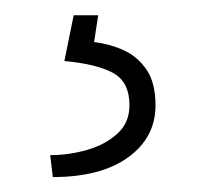

<svg xmlns="http://www.w3.org/2000/svg" viewBox="-20 -20 282 252"><path d="M108.9 0 103.5 35.2Q124 37.6 142.3 45.9Q160.6 54.2 172.4 71.5Q184.1 88.9 184.1 118.2Q184.1 160.6 148.2 186.5Q112.3 212.4 49.3 212.4L45.9 183.6Q70.3 183.6 94.2 176.8Q118.2 169.9 134 155.5Q149.9 141.1 149.9 118.2Q149.9 87.4 128.4 75.7Q106.9 64 64.5 60.1L76.7 0Z"/></svg>

Font: Robert Sans ExtraLight
Style: Regular
Weight: 250
Designer: Christian Robertson (extended by Adam Twardoch)
Foundry: Google
Version: Version 12.135;April 2, 2019;FontCreator 11.5.0.2425 64-bit;